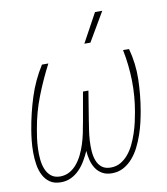

<svg xmlns="http://www.w3.org/2000/svg" viewBox="-82 -789 751 866"><g transform="rotate(-10 293.5 -355.5)"><path d="M164.1 -527.8Q128.9 -460.4 101.6 -390.1Q74.2 -319.8 61.5 -244.1Q58.6 -228.5 55.4 -205.6Q52.2 -182.6 51.3 -157.5Q50.3 -132.3 52.7 -107.4Q55.2 -82.5 63.5 -62.5Q71.8 -42.5 87.2 -29.8Q102.5 -17.1 127.9 -16.6Q151.9 -16.6 171.1 -27.1Q190.4 -37.6 205.3 -55.4Q220.2 -73.2 231.2 -95.9Q242.2 -118.7 249.8 -142.6Q257.3 -166.5 262.2 -189.5Q267.1 -212.4 270 -231L270.5 -231.4L271 -236.8L271.5 -237.8L295.9 -376H320.8L298.3 -237.8V-236.8Q295.9 -221.7 292.5 -199.5Q289.1 -177.2 287.6 -152.8Q286.1 -128.4 287.8 -104Q289.6 -79.6 297.1 -60.1Q304.7 -40.5 319.8 -28.6Q335 -16.6 360.4 -16.6Q385.7 -16.6 405.8 -28.3Q425.8 -40 441.4 -58.8Q457 -77.6 468.5 -101.8Q480 -126 488.3 -151.1Q496.6 -176.3 502 -200.4Q507.3 -224.6 510.7 -244.1Q523.4 -315.4 522 -386.7Q520.5 -458 506.3 -528.8H533.7Q552.7 -459 551 -387.5Q549.3 -315.9 537.1 -245.6Q533.2 -222.7 526.9 -194.8Q520.5 -167 510.7 -138.7Q501 -110.4 487.5 -83.7Q474.1 -57.1 455.8 -36.4Q437.5 -15.6 414.1 -2.9Q390.6 9.8 361.3 9.8Q335.4 9.8 317.4 -0.5Q299.3 -10.7 288.1 -27.6Q276.9 -44.4 271.2 -65.9Q265.6 -87.4 264.2 -109.9Q254.4 -87.9 241.9 -66.7Q229.5 -45.4 212.9 -28.3Q196.3 -11.2 175 -0.7Q153.8 9.8 127.4 9.8Q97.2 9.8 77.6 -3.7Q58.1 -17.1 46.9 -39.1Q35.6 -61 31.2 -88.6Q26.9 -116.2 26.9 -144.5Q26.9 -172.9 29.8 -199.5Q32.7 -226.1 36.1 -245.6Q48.3 -319.8 71.3 -391.8Q94.2 -463.9 134.8 -527.8ZM411.6 -719.7H444.8L367.2 -587.4H339.4Z"/></g></svg>

Font: Roboto Mono Thin
Style: Italic
Weight: 250
Designer: Google
Version: Version 2.000985; 2015; ttfautohint (v1.3)